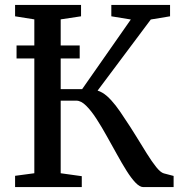

<svg xmlns="http://www.w3.org/2000/svg" viewBox="-20 -763 742 783"><path d="M41.5 0V-46L120 -56.5V-684L41.5 -696.5V-743H310.5V-696.5L227.5 -684V-399.5H315L513.5 -683.5L434 -696.5V-743H673.5V-696.5L595 -683.5L378 -393.5Q397.5 -387.5 415.8 -371.5Q434 -355.5 451.8 -332.5Q469.5 -309.5 487 -282Q511.5 -246 534.8 -208Q558 -170 578.8 -136.8Q599.5 -103.5 617.2 -81.5Q635 -59.5 648 -56L688 -45.5V0H564.5Q550 0 532.5 -18.2Q515 -36.5 496 -66.8Q477 -97 456.8 -133.8Q436.5 -170.5 416 -207Q395 -245 373.5 -278.2Q352 -311.5 331.2 -332Q310.5 -352.5 291.5 -352.5H227.5V-56.5L313.5 -44.5V0ZM305 -577.5V-524.5H47.5V-577.5Z"/></svg>

Font: Merriweather 36pt
Style: Regular
Weight: 400
Designer: Eben Sorkin
Foundry: Eben Sorkin
Version: Version 2.100